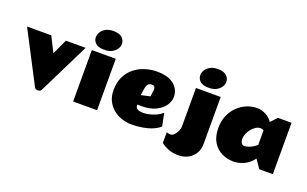

<svg xmlns="http://www.w3.org/2000/svg" viewBox="-109 -1428 3410 2130"><g transform="rotate(20 1596.0 -363.0)"><path d="M297.9 -606.9 388.2 -428.2Q408.2 -473.1 429.4 -517.8Q450.7 -562.5 471.2 -606.9H704.1L404.8 -1Q400.4 8.3 389.6 13.2Q378.9 18.1 366.2 18.1Q354.5 18.1 343.3 13.2Q332 8.3 327.1 -1L12.2 -606.9Z M932.6 -888.2Q1002 -888.2 1034.9 -856.9Q1067.9 -825.7 1067.9 -785.2Q1067.9 -754.9 1049.1 -725.3Q1030.3 -695.8 994.1 -676.5Q958 -657.2 905.8 -657.2Q830.6 -657.2 800 -687.7Q769.5 -718.3 769.5 -756.8Q769.5 -788.1 787.6 -818.1Q805.7 -848.1 842 -868.2Q878.4 -888.2 932.6 -888.2ZM1059.6 0H776.9V-606.9H1059.6Z M1470.7 18.1Q1411.6 18.1 1355.5 -0.5Q1299.3 -19 1253.9 -55.9Q1208.5 -92.8 1181.6 -147Q1154.8 -201.2 1154.8 -272.9Q1154.8 -362.3 1186.8 -429.4Q1218.8 -496.6 1273.4 -541.3Q1328.1 -585.9 1397.5 -608.4Q1466.8 -630.9 1541.5 -630.9Q1636.2 -630.9 1695.6 -602.1Q1754.9 -573.2 1782.7 -527.8Q1810.5 -482.4 1810.5 -432.1Q1810.5 -377.9 1775.9 -327.1Q1741.2 -276.4 1674.1 -243.7Q1606.9 -210.9 1508.8 -210.9Q1499.5 -210.9 1484.1 -211.2Q1468.8 -211.4 1457.5 -211.9Q1457.5 -181.2 1472.2 -167.5Q1486.8 -153.8 1509 -150.4Q1531.2 -147 1553.7 -147Q1573.7 -147 1610.1 -153.6Q1646.5 -160.2 1689 -177.7Q1731.4 -195.3 1769.5 -228L1799.8 -76.2Q1742.2 -26.4 1654.1 -4.2Q1565.9 18.1 1470.7 18.1ZM1457.5 -323.2 1564.5 -347.2 1573.7 -421.9Q1573.7 -424.8 1574.2 -427.5Q1574.7 -430.2 1574.7 -433.1Q1574.7 -476.1 1534.7 -476.1Q1500 -473.1 1486.3 -452.4Q1472.7 -431.6 1468.8 -398.2Q1464.8 -364.7 1457.5 -323.2Z M2165.5 -888.2Q2234.4 -888.2 2267.3 -856.9Q2300.3 -825.7 2300.3 -785.2Q2300.3 -754.9 2281.5 -725.3Q2262.7 -695.8 2226.8 -676.5Q2190.9 -657.2 2138.7 -657.2Q2063.5 -657.2 2033 -687.7Q2002.4 -718.3 2002.4 -756.8Q2002.4 -788.1 2020.5 -818.1Q2038.6 -848.1 2075 -868.2Q2111.3 -888.2 2165.5 -888.2ZM1869.6 -34.2Q1889.2 -25.9 1920.4 -25.9Q1938.5 -25.9 1958.5 -46.4Q1978.5 -66.9 1992.4 -96.7Q2006.3 -126.5 2006.3 -154.8V-606.9H2298.3V-54.2Q2298.3 13.7 2267.8 62.3Q2237.3 110.8 2186.3 136.5Q2135.3 162.1 2073.7 162.1Q2018.1 162.1 1964.8 143.6Q1911.6 125 1869.6 91.8Z M2390.6 -275.9Q2390.6 -356 2417.7 -420.9Q2444.8 -485.8 2491.7 -532.7Q2538.6 -579.6 2598.1 -604.7Q2657.7 -629.9 2722.7 -629.9Q2774.9 -629.9 2825 -604.2Q2875 -578.6 2904.8 -532.2L2974.6 -606.9H3134.8V0H2974.6L2904.8 -101.1Q2867.2 -45.4 2803.7 -13.7Q2740.2 18.1 2672.9 18.1Q2598.6 18.1 2534.2 -13.9Q2469.7 -45.9 2430.2 -111.1Q2390.6 -176.3 2390.6 -275.9ZM2681.6 -252Q2681.6 -228 2692.9 -206.5Q2704.1 -185.1 2729.5 -185.1Q2753.9 -185.1 2792 -200Q2830.1 -214.8 2871.6 -250V-422.9Q2854.5 -433.1 2833 -433.1Q2805.2 -433.1 2778.3 -416.3Q2751.5 -399.4 2729.7 -372.3Q2708 -345.2 2694.8 -313.5Q2681.6 -281.7 2681.6 -252Z"/></g></svg>

Font: Rammetto One
Style: Regular
Weight: 400
Designer: Vernon Adams
Foundry: Vernon Adams
Version: Version 1.100; ttfautohint (v1.8.4.7-5d5b)